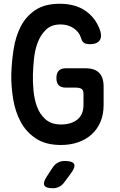

<svg xmlns="http://www.w3.org/2000/svg" viewBox="-20 -761 640 1021"><path d="M424 -261Q424 -281 414 -288Q404 -295 384 -295H331Q305 -295 292.5 -307.5Q280 -320 280 -346Q280 -372 292.5 -385Q305 -398 331 -398H434Q483 -398 507 -374Q531 -350 531 -301V-203Q531 -152 514 -112.5Q497 -73 467 -46Q437 -19 395.5 -4.5Q354 10 304 10Q223 10 171 -24.5Q119 -59 90 -113Q61 -167 50 -234Q39 -301 40 -365Q42 -432 52.5 -499.5Q63 -567 90.5 -620.5Q118 -674 168 -707.5Q218 -741 298 -741Q336 -741 369.5 -732.5Q403 -724 430 -706.5Q457 -689 477.5 -663.5Q498 -638 511 -603Q524 -567 510 -546.5Q496 -526 458 -526Q438 -526 427 -533Q416 -540 411 -559Q401 -591 371.5 -611Q342 -631 302 -631Q253 -631 224 -602.5Q195 -574 180 -533.5Q165 -493 160.5 -446.5Q156 -400 155 -365Q154 -327 158 -281Q162 -235 176.5 -194.5Q191 -154 222 -126.5Q253 -99 305 -99Q358 -99 391 -125Q424 -151 424 -204ZM228 179 260 130Q272 112 288 103.5Q304 95 324 95Q366 95 374 111.5Q382 128 357 161L320 211Q309 225 294 232.5Q279 240 261 240Q224 240 216 225Q208 210 228 179Z"/></svg>

Font: Maple Mono SemiBold
Style: Regular
Weight: 600
Monospace: yes
Designer: subframe7536
Version: Version 7.000